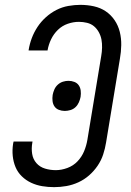

<svg xmlns="http://www.w3.org/2000/svg" viewBox="-20 -763 540 791"><path d="M203 8Q178 8 154 4Q130 0 108.5 -10Q87 -20 70 -36.5Q53 -53 44 -74.5Q35 -96 32.5 -120.5Q30 -145 34 -171L36 -180H114L113 -174Q109 -151 112.5 -129Q116 -107 130 -91Q144 -75 165.5 -68.5Q187 -62 210 -62Q233 -62 257.5 -71Q282 -80 299.5 -98.5Q317 -117 326.5 -140Q336 -163 340 -187L397 -532Q400 -549 400.5 -566.5Q401 -584 398 -600Q395 -616 387 -630.5Q379 -645 367 -655Q355 -665 338.5 -669Q322 -673 305 -673Q282 -673 259 -665Q236 -657 218.5 -640Q201 -623 190.5 -601Q180 -579 176 -556V-555H98V-557Q102 -582 111 -606Q120 -630 134.5 -652Q149 -674 169 -692Q189 -710 212.5 -722Q236 -734 261.5 -738.5Q287 -743 311 -743Q340 -743 367 -737Q394 -731 415.5 -716.5Q437 -702 452 -680Q467 -658 473.5 -631.5Q480 -605 479.5 -577Q479 -549 474 -521L417 -176Q413 -151 405 -126.5Q397 -102 382 -80Q367 -58 347 -40.5Q327 -23 303 -12Q279 -1 253.5 3.5Q228 8 203 8ZM247 -306Q234 -306 222.5 -310.5Q211 -315 204.5 -324.5Q198 -334 196.5 -346.5Q195 -359 197 -372Q199 -383 204 -394.5Q209 -406 218.5 -414.5Q228 -423 239.5 -426.5Q251 -430 262 -430Q275 -430 286.5 -425.5Q298 -421 304.5 -411.5Q311 -402 312.5 -389.5Q314 -377 312 -364Q310 -353 305 -341.5Q300 -330 291 -321.5Q282 -313 270 -309.5Q258 -306 247 -306Z"/></svg>

Font: Iosevka Term Curly
Style: Italic
Weight: 400
Italic angle: -9°
Designer: Belleve Invis
Foundry: Belleve Invis
Version: Version 32.3.0